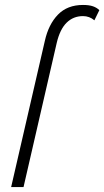

<svg xmlns="http://www.w3.org/2000/svg" viewBox="-20 -755 421 775"><path d="M25 0 161 -590Q176 -657 214 -696Q252 -735 315 -735Q340 -735 355.5 -729.5Q371 -724 381 -714L361 -673Q341 -690 315 -690Q276 -690 249 -663.5Q222 -637 209 -582L75 0Z"/></svg>

Font: Work Sans Light
Style: Italic
Weight: 300
Italic angle: -13°
Designer: Wei Huang
Foundry: Wei Huang
Version: Version 2.010; ttfautohint (v1.8.3)